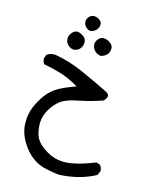

<svg xmlns="http://www.w3.org/2000/svg" viewBox="-78 -430 656 801"><g transform="rotate(10 250.0 -30.0)"><path d="M50.3 129.9Q50.3 170.9 72.8 210.9Q86.4 236.3 106 255.9Q128.9 278.8 157.7 289.6Q190.4 301.3 225.1 308.1Q234.9 308.6 244.1 308.6Q322.8 308.6 385.3 280.8L394 264.2Q394.5 261.7 394.5 259.8Q394.5 247.1 387.7 237.8L372.6 230.5Q328.6 243.2 301.3 248Q271 252.9 252.9 252.9Q233.4 252.9 213.9 248.5Q181.6 240.7 149.4 213.4Q125.5 192.9 117.7 173.1Q109.9 153.3 109.9 122.1Q109.9 90.8 126.5 62Q143.1 34.2 168.9 14.9Q194.8 -4.4 251 -10.3Q305.2 -16.1 356.4 -29.3Q370.6 -42 370.6 -51.3Q370.6 -57.1 365.7 -62Q361.8 -65.9 354 -70.3Q299.3 -103.5 243.2 -134.5Q187 -165.5 125 -182.1Q120.6 -182.6 116.2 -182.6Q99.1 -182.6 87.4 -174.8L80.6 -160.2Q80.1 -157.7 80.1 -155.3Q80.1 -143.1 86.4 -134.8Q123 -125 158.2 -110.8Q193.4 -96.7 227.1 -72.8L234.9 -67.4Q208.5 -60.5 191.9 -54.9Q175.3 -49.3 159.7 -42.5Q128.4 -28.3 105.7 -2.2Q83 23.9 67.9 53.7Q53.2 83 50.8 119.6Q50.3 124.5 50.3 129.9ZM348.6 -260.3Q346.2 -266.1 340.3 -271.5Q328.1 -282.7 313.5 -284.7Q311.5 -285.2 308.1 -285.2Q304.7 -285.2 299.3 -283.2Q293 -281.2 287.6 -275.4Q276.9 -264.6 276.9 -250.5Q276.9 -234.4 289.6 -221.7Q299.3 -212.4 311.5 -210.4Q329.6 -212.9 340.3 -223.6Q344.2 -228 346.7 -233.4Q349.1 -238.8 349.9 -243.2Q350.6 -247.6 350.6 -251.2Q350.6 -254.9 348.6 -260.3ZM235.8 -256.8Q235.8 -268.6 226.6 -277.8Q213.9 -290 200.2 -292.5Q198.2 -293 196.3 -293Q185.5 -293 174.8 -282.2Q162.6 -270 162.6 -254.9Q162.6 -239.3 173.6 -228.3Q184.6 -217.3 196.3 -216.3Q212.9 -216.3 223.6 -227.1Q232.4 -236.3 235.4 -251Q235.8 -253.9 235.8 -256.8ZM288.1 -336.4Q288.6 -338.4 288.6 -339.8Q288.6 -341.3 288.6 -343Q288.6 -344.7 287.6 -347.2Q285.6 -352.5 281.2 -357.4Q271.5 -366.7 257.8 -368.7Q255.9 -369.1 252.7 -369.1Q249.5 -369.1 244.6 -367.2Q238.8 -365.7 233.9 -360.4Q224.1 -350.6 224.1 -338.4Q224.1 -324.2 234.4 -314.5Q241.7 -306.6 252 -305.2Q267.1 -307.1 276.4 -315.4L278.3 -317.4Q286.1 -325.2 288.1 -336.4Z"/></g></svg>

Font: Bakudai
Style: Light
Weight: 300
Version: Version 1.48